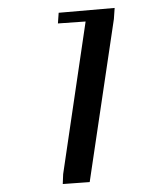

<svg xmlns="http://www.w3.org/2000/svg" viewBox="-20 -459 366 484"><path d="M126 -399.9 127.9 -426.8 269 -439 267.1 -411.1 206.1 0 138.2 4.9 139.2 -20 195.8 -404.8Z"/></svg>

Font: Dehuti Alt
Style: Italic
Weight: 400
Version: Version 1.2